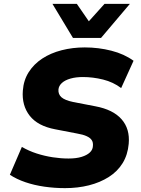

<svg xmlns="http://www.w3.org/2000/svg" viewBox="-20 -961 729 992"><path d="M316 11Q262 11 209.5 3.5Q157 -4 111.5 -19.5Q66 -35 31 -58L93 -202Q129 -181 169.5 -168Q210 -155 252 -148.5Q294 -142 334 -142Q374 -142 401.5 -150.5Q429 -159 444 -173Q459 -187 460 -206Q462 -225 454 -237Q446 -249 427.5 -257.5Q409 -266 379 -271L265 -293Q175 -310 133.5 -363Q92 -416 98 -493Q102 -547 128.5 -588.5Q155 -630 198.5 -658.5Q242 -687 298.5 -701.5Q355 -716 418 -716Q489 -716 555.5 -699Q622 -682 670 -647L606 -506Q565 -537 512.5 -550Q460 -563 408 -563Q372 -563 344 -555Q316 -547 300 -532.5Q284 -518 282 -499Q280 -474 297.5 -458.5Q315 -443 358 -434L472 -412Q564 -395 608 -345Q652 -295 645 -218Q640 -161 613.5 -118Q587 -75 542 -46.5Q497 -18 439.5 -3.5Q382 11 316 11ZM357 -765 251 -941H377L439 -851L520 -941H651L502 -765Z"/></svg>

Font: Nunito Sans 9pt Black
Style: Italic
Weight: 900
Italic angle: -9°
Version: Version 3.101;gftools[0.9.27]